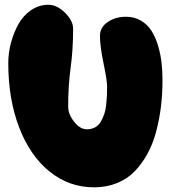

<svg xmlns="http://www.w3.org/2000/svg" viewBox="-20 -801 728 814"><path d="M185.1 -780.8Q221.7 -780.8 255.9 -746.8Q290 -712.9 290 -679.2Q290 -590.8 279.5 -514.2Q269 -437.5 269 -349.1Q269 -316.9 294.2 -284.9Q319.3 -252.9 348.1 -252.9Q368.2 -252.9 383.3 -261.2Q398.4 -269.5 407.5 -285.4Q416.5 -301.3 422.1 -317.4Q427.7 -333.5 430.2 -356.7Q432.6 -379.9 433.3 -395.3Q434.1 -410.6 434.1 -432.1Q434.1 -460.4 418.9 -532.7Q403.8 -605 403.8 -648.9Q403.8 -685.5 436.8 -707.8Q469.7 -730 514.2 -730Q549.8 -730 577.4 -713.6Q605 -697.3 621.8 -671.1Q638.7 -645 649.7 -608.6Q660.6 -572.3 664.8 -536.4Q668.9 -500.5 668.9 -460.9Q668.9 -402.8 662.4 -349.1Q655.8 -295.4 642.1 -243.4Q628.4 -191.4 605.2 -149.2Q582 -106.9 551 -74.7Q520 -42.5 475.8 -24.7Q431.6 -6.8 378.9 -6.8Q272.9 -6.8 189.9 -74Q106.9 -141.1 61 -261.2Q15.1 -381.3 15.1 -533.2Q15.1 -576.7 26.6 -619.9Q38.1 -663.1 58.6 -699.5Q79.1 -735.8 112.3 -758.3Q145.5 -780.8 185.1 -780.8Z"/></svg>

Font: Blue Custard
Style: Regular
Weight: 400
Version: Version 01.01